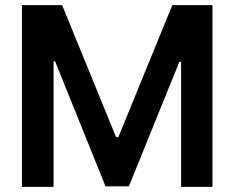

<svg xmlns="http://www.w3.org/2000/svg" viewBox="-20 -727 912 747"><path d="M221.7 -707 431.6 -193.4H440.4L650.4 -707H806.6V0H684.6V-486.3H677.7L481.4 -2H390.6L194.3 -488.3H188.5V0H65.4V-707Z"/></svg>

Font: Pretendard GOV SemiBold
Style: Regular
Weight: 600
Designer: Base glyphs from Inter by Rasmus Andersson; Hangeul glyphs from Noto Sans CJK(Source Han Sans) by Jang Soo-young and Kan
Foundry: Kil Hyung-jin
Version: Version 1.309